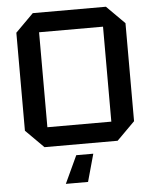

<svg xmlns="http://www.w3.org/2000/svg" viewBox="-60 -750 799 999"><g transform="rotate(-5 340.0 -250.0)"><path d="M55 -94V-606L149 -700H531L625 -606V-94L531 0H149ZM173 -598V-102H507V-598ZM399 56 359 200H243L310 56Z"/></g></svg>

Font: Tektur Medium
Style: Regular
Weight: 500
Designer: Adam Jagosz
Foundry: Adam Jagosz
Version: Version 1.005;gftools[0.9.30]